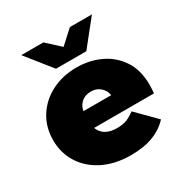

<svg xmlns="http://www.w3.org/2000/svg" viewBox="-178 -906 1009 1054"><g transform="rotate(-30 326.5 -378.5)"><path d="M352 10Q252 10 177.5 -27Q103 -64 62 -128.5Q21 -193 21 -274Q21 -357 61.5 -421Q102 -485 172.5 -521Q243 -557 331 -557Q412 -557 480.5 -525Q549 -493 590.5 -430Q632 -367 632 -274Q632 -262 631 -247.5Q630 -233 629 -221H250Q252 -214 256 -207Q270 -182 296 -169.5Q322 -157 359 -157Q397 -157 421.5 -167Q446 -177 473 -197L591 -78Q551 -35 492.5 -12.5Q434 10 352 10ZM245 -330H421Q418 -344 413 -356Q401 -378 381 -390.5Q361 -403 333 -403Q305 -403 284.5 -390.5Q264 -378 253 -356Q247 -344 245 -330ZM231 -607 103 -767H243L327 -690L411 -767H551L423 -607Z"/></g></svg>

Font: Montserrat Thin Black
Style: Regular
Weight: 900
Version: Version 9.000